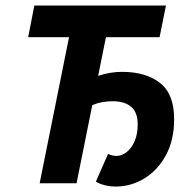

<svg xmlns="http://www.w3.org/2000/svg" viewBox="-20 -673 710 705"><path d="M404.6 12Q384.5 12 364.2 6.9Q344 1.9 332.1 -6.2L376.7 -107.7Q384.9 -103.9 392.4 -102.2Q399.8 -100.5 408.3 -100.5Q427 -100.5 444.9 -114.5Q462.9 -128.6 474.3 -154.6Q485.6 -180.7 485.6 -216.5Q485.6 -260.3 461.7 -280.8Q437.7 -301.3 393.2 -301.3Q374.6 -301.3 354.7 -297.7Q334.8 -294.1 318.7 -286.4L261.1 0H125.6L233.5 -536.4H83.5L106 -652.6H589.3L566 -536.4H369L340.4 -394.4Q363 -402 384.9 -405.6Q406.7 -409.2 428.1 -409.2Q514.7 -409.2 567.1 -368.8Q619.4 -328.5 619.4 -235.6Q619.4 -158.6 589.3 -103.3Q559.3 -47.9 510.4 -18Q461.5 12 404.6 12Z"/></svg>

Font: Source Sans 3
Style: Italic
Weight: 200
Italic angle: -11°
Designer: Paul D. Hunt
Foundry: Adobe
Version: Version 3.046;hotconv 1.0.118;makeotfexe 2.5.65603